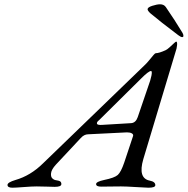

<svg xmlns="http://www.w3.org/2000/svg" viewBox="-20 -870 875 895"><path d="M811 -706Q726 -770 681 -808Q668 -820 668 -827Q668 -836 690 -843Q712 -850 726 -850Q744 -850 753 -837Q795 -776 830 -718Q835 -710 835 -703Q835 -697 829 -697Q823 -697 811 -706ZM640 -506 442 -310Q430 -301 432 -293.5Q434 -286 458 -288L592 -296Q613 -298 622 -324L680 -494Q684 -507 686 -517.5Q688 -528 687.5 -533.5Q687 -539 684 -539Q673 -539 640 -506ZM672 5Q661 5 614 2Q567 -1 544 -1Q524 -1 492.5 -0.5Q461 0 452 0Q428 0 428 -12Q428 -23 465 -31Q514 -41 529 -54.5Q544 -68 559 -112L600 -235Q603 -243 595 -248Q587 -253 572 -253L391 -244Q372 -244 356 -226L240 -102Q220 -80 218 -63Q216 -46 224 -38.5Q232 -31 241 -30Q256 -28 261 -24Q266 -20 266 -12Q266 1 235 1Q229 1 199.5 0Q170 -1 151 -1Q129 -1 90.5 2Q52 5 38 5Q15 5 15 -8Q15 -20 52 -31Q122 -51 180 -108L652 -564Q664 -575 676.5 -590.5Q689 -606 696 -614Q703 -622 706 -622Q721 -622 752 -636Q759 -639 770.5 -649.5Q782 -660 790.5 -668Q799 -676 801 -676Q804 -676 805 -672Q806 -668 805.5 -660.5Q805 -653 803 -644L648 -128Q622 -39 678 -28Q704 -23 704 -7Q704 5 672 5Z"/></svg>

Font: EB Garamond 12
Style: Italic
Weight: 400
Italic angle: -17°
Version: Version 0.016; ttfautohint (v1.8.4)